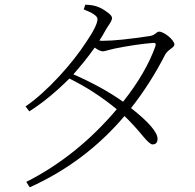

<svg xmlns="http://www.w3.org/2000/svg" viewBox="-20 -775 831 819"><path d="M107 24C266 -48 400 -149 511 -280C536 -256 563 -227 590 -194C609 -171 623 -159 630 -159C645 -159 652 -167 652 -183C652 -211 614 -255 539 -314C595 -385 643 -461 684 -541C688 -549 696 -558 709 -567C719 -574 724 -580 724 -585C724 -604 680 -640 659 -640C655 -640 650 -638 645 -633C636 -626 627 -622 617 -621C530 -608 465 -601 420 -601C413 -601 408 -601 404 -602C411 -612 420 -628 432 -649C435 -655 440 -662 446 -671C454 -683 458 -692 458 -698C458 -705 451 -714 436 -724C423 -734 409 -742 394 -747C384 -751 368 -754 345 -755H344L337 -735C376 -720 396 -706 396 -694C396 -676 380 -643 348 -596C316 -547 278 -499 233 -450C182 -395 134 -352 89 -321L105 -300C162 -336 219 -383 276 -440C347 -405 415 -361 478 -309C365 -175 236 -72 92 1ZM505 -341C446 -383 375 -422 293 -458C324 -493 355 -531 384 -572C399 -561 411 -556 419 -556C423 -556 432 -558 445 -562C456 -565 465 -567 470 -568C529 -580 584 -588 633 -592C643 -593 646 -589 643 -578C616 -502 570 -423 505 -341Z"/></svg>

Font: AllPunType ExtraLight
Style: Regular
Weight: 280
Version: 1.0